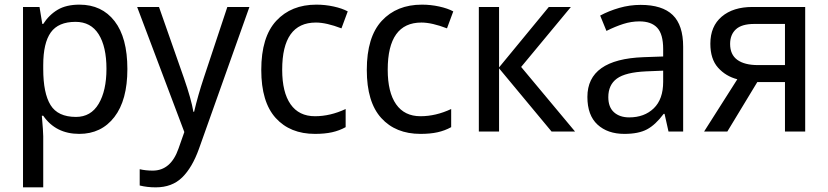

<svg xmlns="http://www.w3.org/2000/svg" viewBox="-20 -566 3563 826"><path d="M528 -269Q528 -135 472 -62.5Q416 10 321 10Q220 10 166 -68H160Q166 1 166 20V240H79V-536H150L162 -463H166Q191 -502 228 -524Q265 -546 322 -546Q418 -546 473 -475Q528 -404 528 -269ZM166 -286V-269Q166 -165 197.5 -114Q229 -63 307 -63Q371 -63 404.5 -119.5Q438 -176 438 -270Q438 -365 404.5 -418.5Q371 -472 305 -472Q231 -472 198.5 -426.5Q166 -381 166 -286Z M664 -536 771 -231Q803 -139 812 -85H815Q832 -157 857 -232L958 -536H1053L836 74Q807 155 763.5 197.5Q720 240 650 240Q613 240 581 232V162Q607 168 637 168Q715 168 748 73L773 2L570 -536Z M1104 -265Q1104 -407 1168.5 -476.5Q1233 -546 1341 -546Q1379 -546 1415.5 -538Q1452 -530 1476 -517L1449 -444Q1384 -469 1339 -469Q1194 -469 1194 -266Q1194 -169 1230 -117.5Q1266 -66 1335 -66Q1401 -66 1467 -97V-19Q1440 -4 1408.5 3Q1377 10 1335 10Q1228 10 1166 -58.5Q1104 -127 1104 -265Z M1558 -265Q1558 -407 1622.5 -476.5Q1687 -546 1795 -546Q1833 -546 1869.5 -538Q1906 -530 1930 -517L1903 -444Q1838 -469 1793 -469Q1648 -469 1648 -266Q1648 -169 1684 -117.5Q1720 -66 1789 -66Q1855 -66 1921 -97V-19Q1894 -4 1862.5 3Q1831 10 1789 10Q1682 10 1620 -58.5Q1558 -127 1558 -265Z M2436 -536 2222 -278 2454 0H2353L2127 -272V0H2040V-536H2127V-276L2341 -536Z M2919 -365V0H2856L2839 -76H2835Q2800 -29 2763.5 -9.5Q2727 10 2666 10Q2594 10 2550.5 -30Q2507 -70 2507 -149Q2507 -311 2748 -320L2833 -323V-355Q2833 -419 2807.5 -446.5Q2782 -474 2731 -474Q2696 -474 2661.5 -463Q2627 -452 2589 -433L2562 -499Q2599 -519 2644 -532Q2689 -545 2736 -545Q2829 -545 2874 -501.5Q2919 -458 2919 -365ZM2760 -259Q2671 -255 2634 -228Q2597 -201 2597 -148Q2597 -105 2621.5 -83Q2646 -61 2687 -61Q2752 -61 2792.5 -100Q2833 -139 2833 -214V-262Z M3009 0 3152 -225Q3102 -238 3069 -275Q3036 -312 3036 -378Q3036 -453 3085 -494.5Q3134 -536 3217 -536H3444V0H3357V-213H3238L3109 0ZM3241 -286H3357V-463H3225Q3171 -463 3146 -440Q3121 -417 3121 -377Q3121 -331 3152 -308.5Q3183 -286 3241 -286Z"/></svg>

Font: Noto Sans Display
Style: Regular
Weight: 400
Designer: Monotype Design team
Foundry: Monotype Imaging Inc.
Version: Version 1.000